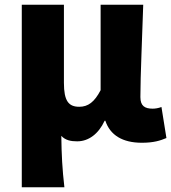

<svg xmlns="http://www.w3.org/2000/svg" viewBox="-20 -589 724 811"><path d="M72 202H252C243 124 240 66 239 -15C257 4 280 8 306 8C354 8 396 -23 422 -79H425C445 -18 498 14 579 14C629 14 657 5 683 -6L662 -137C649 -132 635 -130 625 -130C592 -130 573 -141 573 -179C573 -269 581 -439 585 -569H405V-208C379 -158 352 -138 315 -138C270 -138 250 -162 250 -239V-569H72Z"/></svg>

Font: Noto Sans KR Black
Style: Regular
Weight: 900
Designer: Ryoko NISHIZUKA 西塚涼子 (kana, bopomofo & ideographs); Paul D. Hunt (Latin, Greek & Cyrillic); Sandoll Communications 산돌커뮤니
Foundry: Adobe
Version: Version 2.004;hotconv 1.0.118;makeotfexe 2.5.65603